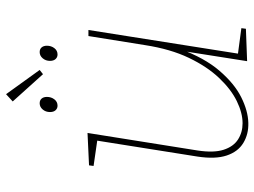

<svg xmlns="http://www.w3.org/2000/svg" viewBox="-123 -711 840 634"><g transform="rotate(-90 297.0 -394.0)"><path d="M208 6Q171 7 142 -10.5Q113 -28 100.5 -65.5Q88 -103 97 -162L151 -502L156 -492L66 -505L68 -520L175 -525L117 -161Q109 -108 119.5 -75.5Q130 -43 153.5 -28Q177 -13 207 -13Q241 -13 280 -32Q319 -51 356.5 -90.5Q394 -130 423 -190.5Q452 -251 465 -335L495 -522H515L436 -22L431 -29L521 -17L519 -2L412 2L447 -220L453 -221Q423 -139 380.5 -89.5Q338 -40 293 -17.5Q248 5 208 6ZM369 -672 279 -772 303 -794 383 -683ZM265 -624Q256 -624 250 -630.5Q244 -637 244 -649Q244 -663 252.5 -673Q261 -683 273 -683Q283 -683 288.5 -676.5Q294 -670 294 -659Q294 -645 286 -634.5Q278 -624 265 -624ZM434 -624Q425 -624 419 -630.5Q413 -637 413 -649Q413 -663 421.5 -673Q430 -683 442 -683Q452 -683 457.5 -676.5Q463 -670 463 -659Q463 -645 455 -634.5Q447 -624 434 -624Z"/></g></svg>

Font: Bitter Thin Thin
Style: Italic
Weight: 250
Italic angle: -9°
Version: Version 2.002